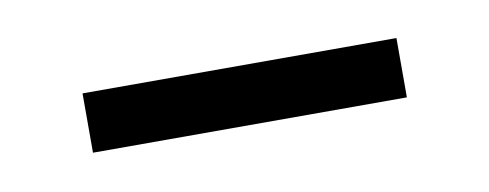

<svg xmlns="http://www.w3.org/2000/svg" viewBox="-25 -340 390 153"><g transform="rotate(-10 170.0 -264.0)"><path d="M43 -240V-288H297V-240Z"/></g></svg>

Font: Noto Serif TC ExtraLight Light
Style: Regular
Weight: 300
Version: Version 2.003-H1;hotconv 1.1.1;makeotfexe 2.6.0